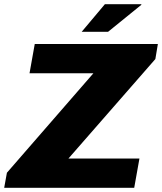

<svg xmlns="http://www.w3.org/2000/svg" viewBox="-38 -897 774 917"><path d="M352 -745H478L637 -874V-877H463ZM-18 0H603L628 -140H289L704 -615L716 -687H128L103 -547H408L-5 -72Z"/></svg>

Font: Archivo ExtraBold
Style: Italic
Weight: 800
Italic angle: -10°
Designer: Hector Gatti
Foundry: Omnibus-Type
Version: Version 2.001